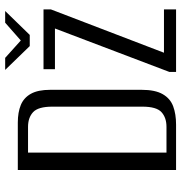

<svg xmlns="http://www.w3.org/2000/svg" viewBox="-0 -678 678 717"><g transform="rotate(-90 338.5 -319.0)"><path d="M62.7 0V-591H239.9Q278.2 -591 305.4 -579.8Q332.5 -568.6 347.3 -542.1Q362.1 -515.7 362.1 -470.1V-128.6Q362.1 -78 345.8 -49.8Q329.6 -21.6 300.5 -10.8Q271.5 0 232.3 0ZM127.6 -35.8H223.8Q258.2 -35.8 278.7 -54.5Q299.2 -73.1 299.2 -125.7V-462.3Q299.2 -514.9 278.7 -533.9Q258.2 -552.8 223.8 -552.8H127.6ZM428.9 0V-25.1L591.1 -452.3H439V-495H662.4V-467.5L500.6 -45.2H662.4V0ZM525.4 -546.4 436.4 -638.2H481.4L546.3 -579.8L612.7 -638.2H656.4L567.1 -546.4Z"/></g></svg>

Font: Alumni Sans SC Thin
Style: Regular
Weight: 100
Designer: Robert E. Leuschke
Foundry: Robert E. Leuschke
Version: Version 1.018